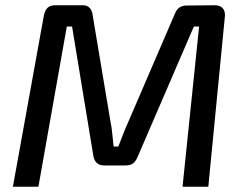

<svg xmlns="http://www.w3.org/2000/svg" viewBox="-20 -710 923 730"><path d="M797 -690Q817 -690 827 -678.5Q837 -667 835 -647L772 0H674L737 -609H717L503 -113Q496 -96 485.5 -88.5Q475 -81 457 -81H375Q358 -81 348 -90.5Q338 -100 335 -117L254 -609H234L126 0H29L147 -652Q151 -671 161 -680.5Q171 -690 190 -690H295Q311 -690 320.5 -680.5Q330 -671 332 -654L400 -248Q405 -224 407 -200.5Q409 -177 412 -153H430Q440 -179 449 -202Q458 -225 468 -247L645 -658Q652 -675 663 -682Q674 -689 690 -689Z"/></svg>

Font: Exo 2 Medium
Style: Italic
Weight: 500
Italic angle: -8°
Designer: Natanael Gama
Foundry: Natanael Gama
Version: Version 2.010